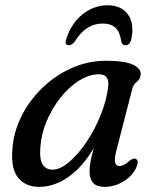

<svg xmlns="http://www.w3.org/2000/svg" viewBox="-20 -700 592 730"><path d="M422.5 -127.5Q414.5 -96 417.5 -82.5Q420.5 -69 434.5 -69Q443.5 -69 452 -73.5Q460.5 -78 471.5 -88Q487.5 -100.5 496.5 -96Q510 -88.5 497.5 -61.5Q482.5 -30 449 -9.8Q415.5 10.5 376.5 10.5Q320.5 10.5 320.5 -48.5Q320.5 -64 323.8 -83.2Q327 -102.5 336.5 -137Q293.5 -64.5 239.8 -27Q186 10.5 129 10.5Q78 10.5 49.5 -23.5Q21 -57.5 27 -131.5Q31 -195.5 60.5 -255.8Q90 -316 139 -364Q188 -412 250.8 -440.5Q313.5 -469 384 -469Q453 -469 484.8 -454.5Q516.5 -440 515 -416.5Q513 -398 500.2 -389Q487.5 -380 483 -362.5ZM133.5 -141Q129.5 -93 142.5 -74Q155.5 -55 179.5 -55Q209 -55 243.2 -84.2Q277.5 -113.5 309.2 -160.8Q341 -208 363.2 -263.5Q385.5 -319 391.5 -371.5Q396.5 -417.5 356.5 -417.5Q319 -417.5 281 -393.8Q243 -370 211 -330Q179 -290 158 -241Q137 -192 133.5 -141ZM370.5 -610.5Q339 -610.5 313.2 -594.5Q287.5 -578.5 264.5 -542.5Q253 -528 242 -528Q223.5 -528 232 -552Q251 -611.5 294.2 -645.8Q337.5 -680 389 -680Q440.5 -680 466 -645.8Q491.5 -611.5 479.5 -552Q474.5 -528 456 -528Q445 -528 441 -542.5Q436.5 -578 419.2 -594.2Q402 -610.5 370.5 -610.5Z"/></svg>

Font: Fraunces 9pt Soft
Style: Italic
Weight: 400
Italic angle: -16°
Version: Version 1.000;[0bf87f6ff]